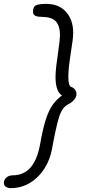

<svg xmlns="http://www.w3.org/2000/svg" viewBox="-33 -789 452 989"><path d="M-13 153Q-13 137 0 125.5Q13 114 33 114Q144 114 173 -43Q187 -123 202 -170.5Q217 -218 236.5 -246.5Q256 -275 286 -297Q253 -319 253 -392Q253 -416 257 -450.5Q261 -485 266 -517Q276 -587 276 -605Q276 -657 254 -679.5Q232 -702 183 -702Q162 -702 149.5 -707.5Q137 -713 137 -729Q137 -756 154 -762.5Q171 -769 206 -769Q270 -769 307 -728Q344 -687 344 -620Q344 -591 333 -525Q319 -439 319 -394Q319 -346 334 -341Q347 -337 354 -326.5Q361 -316 361 -304Q361 -290 349 -275.5Q337 -261 317 -251Q286 -236 270 -182Q254 -128 235 -22Q225 33 196 79Q167 125 122 152.5Q77 180 23 180Q6 180 -3.5 172.5Q-13 165 -13 153Z"/></svg>

Font: Mali
Style: Italic
Weight: 400
Italic angle: -10°
Version: Version 1.000; ttfautohint (v1.6)